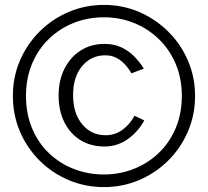

<svg xmlns="http://www.w3.org/2000/svg" viewBox="-20 -753 849 783"><path d="M404 10Q327 10 259.5 -18.8Q192 -47.5 141 -98.5Q90 -149.5 61.2 -217Q32.5 -284.5 32.5 -362Q32.5 -438.5 61.2 -505.8Q90 -573 141 -624Q192 -675 259.5 -704Q327 -733 404 -733Q480.5 -733 547.8 -704Q615 -675 666.2 -624Q717.5 -573 746.5 -505.8Q775.5 -438.5 775.5 -362Q775.5 -284.5 746.5 -217Q717.5 -149.5 666.2 -98.5Q615 -47.5 547.8 -18.8Q480.5 10 404 10ZM404 -41.5Q468 -41.5 525.2 -64Q582.5 -86.5 626.8 -128.5Q671 -170.5 696.2 -229.8Q721.5 -289 721.5 -362Q721.5 -434 696.2 -493Q671 -552 626.8 -594.5Q582.5 -637 525.2 -659.8Q468 -682.5 404 -682.5Q338.5 -682.5 281 -659.8Q223.5 -637 179.5 -594.5Q135.5 -552 110.8 -493Q86 -434 86 -362Q86 -289 110.8 -229.8Q135.5 -170.5 179.5 -128.5Q223.5 -86.5 281 -64Q338.5 -41.5 404 -41.5ZM406.5 -574Q444.5 -574 474.2 -560.2Q504 -546.5 526.8 -523.5Q549.5 -500.5 566.5 -473L516 -454Q495.5 -489.5 469 -508.5Q442.5 -527.5 409.5 -527.5Q352 -527.5 315 -483.5Q278 -439.5 278 -365.5Q278 -291 315.2 -246.2Q352.5 -201.5 410 -201.5Q449 -201.5 479.5 -223.8Q510 -246 528.5 -281L568.5 -262Q556.5 -240 539.8 -220.8Q523 -201.5 502.8 -186.8Q482.5 -172 458.5 -163.8Q434.5 -155.5 406.5 -155.5Q350.5 -155.5 308.2 -181.5Q266 -207.5 242.5 -254.5Q219 -301.5 219 -363.5Q219 -425.5 243 -473Q267 -520.5 309.2 -547.2Q351.5 -574 406.5 -574Z"/></svg>

Font: Public Sans Thin ExtraLight
Style: Regular
Weight: 250
Version: Version 1.007